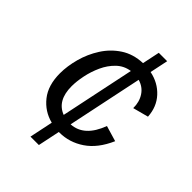

<svg xmlns="http://www.w3.org/2000/svg" viewBox="-205 -802 900 900"><g transform="rotate(45 245.0 -351.5)"><path d="M162.1 0 186.5 -116.7Q126.5 -131.8 88.1 -180.2Q49.8 -228.5 49.8 -307.6Q49.8 -355.5 64.2 -408.4Q78.6 -461.4 108.2 -507.8Q137.7 -554.2 183.3 -584.2Q229 -614.3 291.5 -616.7L309.6 -703.1H365.2L346.2 -612.3Q405.8 -600.1 443.8 -558.6Q481.9 -517.1 485.4 -455.6L408.2 -435.1Q408.7 -476.1 388.9 -506.3Q369.1 -536.6 332.5 -546.9L254.4 -173.8Q339.8 -178.7 380.4 -288.6L458 -265.6Q422.9 -185.5 366.5 -147.5Q310.1 -109.4 244.6 -109.4Q242.7 -109.4 240.7 -109.4L217.8 0ZM131.3 -303.7Q131.3 -208.5 200.2 -182.1L277.3 -550.3Q237.8 -544.4 210 -517.6Q182.1 -490.7 164.8 -452.9Q147.5 -415 139.4 -375.2Q131.3 -335.4 131.3 -303.7Z"/></g></svg>

Font: Schibsted Grotesk
Style: Italic
Weight: 400
Italic angle: -12°
Designer: Bakken & Baeck AS, Henrik Kongsvoll
Foundry: Schibsted ASA
Version: Version 1.100; ttfautohint (v1.8.4.7-5d5b);gftools[0.9.25]